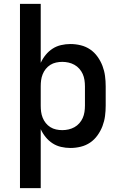

<svg xmlns="http://www.w3.org/2000/svg" viewBox="-20 -755 640 990"><path d="M83 215V-735H190V-431Q200 -453 215.5 -472Q231 -491 251 -504Q271 -517 295 -522.5Q319 -528 343 -528Q370 -528 396.5 -521.5Q423 -515 445 -500Q467 -485 483 -462.5Q499 -440 508.5 -415Q518 -390 521.5 -363.5Q525 -337 525 -310V-210Q525 -183 521.5 -156.5Q518 -130 508.5 -105Q499 -80 483 -57.5Q467 -35 445 -20Q423 -5 396.5 1.5Q370 8 343 8Q319 8 295 2.5Q271 -3 251 -16Q231 -29 215.5 -48Q200 -67 190 -89V215ZM301 -84Q317 -84 333 -87.5Q349 -91 363.5 -99Q378 -107 389 -119.5Q400 -132 406.5 -146.5Q413 -161 415.5 -177.5Q418 -194 418 -210V-310Q418 -326 415.5 -342.5Q413 -359 406.5 -373.5Q400 -388 389 -400.5Q378 -413 363.5 -421Q349 -429 333 -432.5Q317 -436 301 -436Q285 -436 269 -432.5Q253 -429 239.5 -420.5Q226 -412 216 -399.5Q206 -387 200 -372Q194 -357 192 -341.5Q190 -326 190 -310V-210Q190 -194 192 -178.5Q194 -163 200 -148Q206 -133 216 -120.5Q226 -108 239.5 -99.5Q253 -91 269 -87.5Q285 -84 301 -84Z"/></svg>

Font: Zed Mono Semibold Extended
Style: Regular
Weight: 600
Width: 7
Monospace: yes
Designer: Belleve Invis
Foundry: Belleve Invis
Version: Version 1.0.0; ttfautohint (v1.8.4)